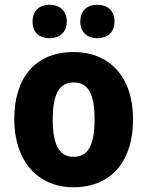

<svg xmlns="http://www.w3.org/2000/svg" viewBox="-20 -829 620 808"><path d="M117 -738C117 -691 148 -668 189 -668C229 -668 261 -692 261 -738C261 -785 229 -809 189 -809C148 -809 117 -786 117 -738ZM318 -738C318 -692 348 -668 390 -668C431 -668 462 -692 462 -738C462 -785 431 -809 390 -809C348 -809 318 -786 318 -738ZM540 -327C540 -509 437 -610 291 -610C128 -610 40 -502 40 -327C40 -156 135 -41 289 -41C454 -41 540 -157 540 -327ZM202 -326C202 -432 228 -482 290 -482C353 -482 378 -431 378 -327C378 -222 353 -169 290 -169C228 -169 202 -222 202 -326Z"/></svg>

Font: Noto Sans Tamil UI SemiCondensed ExtraBold
Style: Regular
Weight: 800
Width: 4
Designer: Jelle Bosma - Monotype Design Team
Foundry: Monotype Imaging Inc.
Version: Version 2.004